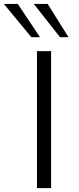

<svg xmlns="http://www.w3.org/2000/svg" viewBox="-99 -976 411 996"><path d="M212.4 -783.2 76.2 -955.6H148.4L256.3 -783.2ZM63.5 -783.2 -79.1 -955.6H-6.8L108.4 -783.2ZM92.8 0V-710.9H166V0Z"/></svg>

Font: Ride Light
Style: Regular
Weight: 300
Version: Version 3.000